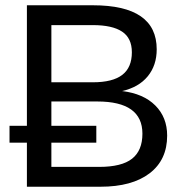

<svg xmlns="http://www.w3.org/2000/svg" viewBox="-20 -708 707 728"><path d="M16.1 -167V-231H82V-688H332Q574.2 -688 574.2 -521Q574.2 -460 540 -418.5Q505.9 -377 442.9 -362.8Q523.9 -353 568.8 -308.1Q613.8 -263.2 613.8 -193.8Q613.8 -101.6 547.1 -50.8Q480.5 0 360.8 0H82V-167ZM520 -201.2Q520 -323.2 349.1 -323.2H174.8V-231H345.2V-167H174.8V-75.2H356Q441.4 -75.2 480.7 -106.2Q520 -137.2 520 -201.2ZM480 -509.8Q480 -563.5 442.9 -588.1Q405.8 -612.8 332 -612.8H174.8V-396H332Q407.2 -396 443.6 -424.1Q480 -452.1 480 -509.8Z"/></svg>

Font: Libra Sans Modern
Style: Regular
Weight: 400
Foundry: Stefan Peev, Context Ltd
Version: Version 1.000